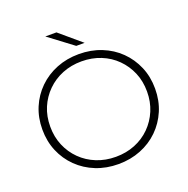

<svg xmlns="http://www.w3.org/2000/svg" viewBox="-151 -1017 1140 1165"><g transform="rotate(-20 419.0 -435.0)"><path d="M419 5Q341 5 274.5 -21.5Q208 -48 158.5 -96.5Q109 -145 82 -209.5Q55 -274 55 -350Q55 -426 82 -490.5Q109 -555 158.5 -603.5Q208 -652 274.5 -678.5Q341 -705 419 -705Q497 -705 563.5 -678.5Q630 -652 679 -604Q728 -556 755.5 -491.5Q783 -427 783 -350Q783 -273 755.5 -208.5Q728 -144 679 -96Q630 -48 563.5 -21.5Q497 5 419 5ZM419 -42Q486 -42 543 -65Q600 -88 642 -130Q684 -172 707.5 -228Q731 -284 731 -350Q731 -417 707.5 -472.5Q684 -528 642 -570Q600 -612 543 -635Q486 -658 419 -658Q352 -658 295 -635Q238 -612 195.5 -570Q153 -528 129.5 -472.5Q106 -417 106 -350Q106 -284 129.5 -228Q153 -172 195.5 -130Q238 -88 295 -65Q352 -42 419 -42ZM422 -757 265 -875H337L476 -757Z"/></g></svg>

Font: Montserrat Z Light
Style: Regular
Weight: 300
Designer: Julieta Ulanovsky
Foundry: Julieta Ulanovsky
Version: Version 8.000